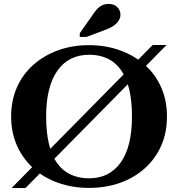

<svg xmlns="http://www.w3.org/2000/svg" viewBox="-20 -951 911 982"><path d="M436 -671Q384 -671 343 -650.5Q302 -630 273.5 -589.5Q245 -549 230.5 -490.5Q216 -432 216 -355Q216 -274 230.5 -214Q245 -154 273 -115.5Q301 -77 342 -58Q383 -39 435 -39Q488 -39 528.5 -59.5Q569 -80 597.5 -120Q626 -160 640.5 -219Q655 -278 655 -355Q655 -436 640.5 -495.5Q626 -555 598 -594Q570 -633 529 -652Q488 -671 436 -671ZM435 10Q350 10 277 -16Q204 -42 150.5 -90.5Q97 -139 67 -206Q37 -273 37 -355Q37 -437 66.5 -504Q96 -571 150 -619Q204 -667 276.5 -693.5Q349 -720 435 -720Q521 -720 594 -693.5Q667 -667 721 -619Q775 -571 804.5 -504Q834 -437 834 -355Q834 -273 804.5 -206Q775 -139 721 -90.5Q667 -42 594.5 -16Q522 10 435 10ZM39 11 761 -721H832L110 11ZM451 -871 388 -781V-762H422L520 -799Q545 -808 561.5 -819.5Q578 -831 587 -845.5Q596 -860 596 -876Q596 -899 579.5 -915Q563 -931 536 -931Q518 -931 503.5 -924.5Q489 -918 476.5 -904.5Q464 -891 451 -871Z"/></svg>

Font: Roboto Serif 120pt Expanded SemiBold
Style: Regular
Weight: 600
Width: 7
Designer: Greg Gazdowicz
Foundry: Commercial Type
Version: Version 1.008